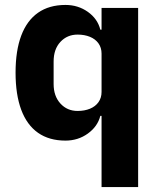

<svg xmlns="http://www.w3.org/2000/svg" viewBox="-20 -557 648 777"><path d="M391 200V-88H386Q375 -45 335.5 -16.5Q296 12 245 12Q179 12 134 -19.5Q89 -51 66 -112.5Q43 -174 43 -263Q43 -352 66 -413Q89 -474 134 -505.5Q179 -537 245 -537Q296 -537 335.5 -509Q375 -481 386 -437H391V-525H539V200ZM294 -108Q322 -108 344 -117Q366 -126 378.5 -143.5Q391 -161 391 -185V-340Q391 -364 378.5 -381.5Q366 -399 344 -408Q322 -417 294 -417Q252 -417 224.5 -387.5Q197 -358 197 -308V-217Q197 -168 224.5 -138Q252 -108 294 -108Z"/></svg>

Font: IBM Plex Sans
Style: Bold
Weight: 700
Designer: Mike Abbink, Paul van der Laan, Pieter van Rosmalen
Foundry: Bold Monday
Version: Version 3.201